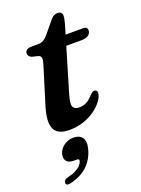

<svg xmlns="http://www.w3.org/2000/svg" viewBox="-157 -636 715 975"><g transform="rotate(-20 201.0 -148.5)"><path d="M117 -395 84.5 -403Q75 -406.5 70.2 -413Q65.5 -419.5 65.5 -427.5Q65.5 -439 75 -445.5Q84.5 -452 100.5 -452H137Q151.5 -452 163 -458Q174.5 -464 185.5 -475.5L247.5 -550Q256 -559.5 264.8 -563.2Q273.5 -567 283.5 -567Q295.5 -567 301.5 -561Q307.5 -555 307.5 -544Q307.5 -538 305.5 -526.8Q303.5 -515.5 299.5 -501.5L197 -156.5Q183.5 -111 191 -94.8Q198.5 -78.5 224.5 -78.5Q244.5 -78.5 262.8 -87.8Q281 -97 300.5 -119Q308 -126.5 313 -129.5Q318 -132.5 324 -132.5Q331 -132.5 335.2 -127.5Q339.5 -122.5 338.5 -113.5Q336 -94 319.8 -72.2Q303.5 -50.5 276.8 -31.2Q250 -12 214.5 0Q179 12 138 12Q96 12 74.2 -5Q52.5 -22 50.2 -56Q48 -90 63 -140.5L125 -341.5Q133.5 -369 131.5 -380Q129.5 -391 117 -395ZM234 -395.5 251.5 -450H380.5Q401.5 -450 401.5 -431Q401.5 -414.5 387.8 -405Q374 -395.5 350.5 -395.5ZM105 166Q76 166 65.2 151Q54.5 136 60.5 113.5Q67.5 87.5 90.8 71.2Q114 55 142 55Q174 55 189 75.2Q204 95.5 193 136Q179.5 187 144 220.8Q108.5 254.5 48.5 268.5Q36.5 271 30.5 267.8Q24.5 264.5 24.5 256.5Q25 249.5 30.2 243.5Q35.5 237.5 47 235Q74 229 92 219.5Q110 210 119.8 199Q129.5 188 132 177.5Q135 166 121.5 166Z"/></g></svg>

Font: Fraunces SemiBold
Style: Italic
Weight: 600
Italic angle: -16°
Version: Version 1.000;[b76b70a41]